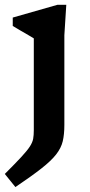

<svg xmlns="http://www.w3.org/2000/svg" viewBox="-26 -545 376 798"><path d="M114.5 -385.5Q109 -389 94 -397.8Q79 -406.5 60.5 -417.2Q42 -428 27 -437V-472L212.5 -525H249.5L241.5 -398.5V-25.5Q241.5 13.5 234.8 42Q228 70.5 207.2 97Q186.5 123.5 146 155.2Q105.5 187 38 232.5L-6 178Q38 134 62.5 107.5Q87 81 98 64Q109 47 111.8 32Q114.5 17 114.5 -4Z"/></svg>

Font: Newsreader 6pt Medium
Style: Regular
Weight: 500
Designer: Hugues Gentile
Foundry: Production Type
Version: Version 1.003; ttfautohint (v1.8.3)